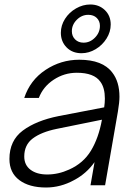

<svg xmlns="http://www.w3.org/2000/svg" viewBox="-20 -825 601 855"><path d="M22 -117Q22 -199 81.5 -243.5Q141 -288 241 -308L444 -347Q447 -368 447 -386Q447 -434 427 -461Q399 -501 322 -501Q266 -501 219 -470Q172 -439 153 -389H88Q114 -468 182.5 -513.5Q251 -559 333 -559Q437 -559 480 -502Q512 -461 512 -394Q512 -370 505 -328L448 0H383L401 -103Q365 -52 310 -23Q250 10 185 10Q110 10 66 -23Q22 -56 22 -117ZM288 -70Q351 -98 385 -154Q419 -210 434 -292L232 -251Q164 -237 126 -208.5Q88 -180 88 -128Q88 -90 116 -69Q144 -48 190 -48Q240 -48 288 -70ZM251 -679Q251 -712 269.5 -741Q288 -770 318.5 -787.5Q349 -805 382 -805Q421 -805 447 -780Q473 -755 473 -716Q473 -683 454.5 -653.5Q436 -624 406 -606Q376 -588 343 -588Q302 -588 276.5 -614Q251 -640 251 -679ZM425 -710Q425 -731 411 -745Q397 -759 373 -759Q344 -759 322 -737Q300 -715 300 -686Q300 -664 314.5 -649.5Q329 -635 352 -635Q381 -635 403 -657.5Q425 -680 425 -710Z"/></svg>

Font: Open Sauce One Light Italic
Style: Regular
Weight: 300
Italic angle: -10°
Designer: Alfredo Marco Pradil
Foundry: Creative Sauce Fz LLC
Version: Version 1.477